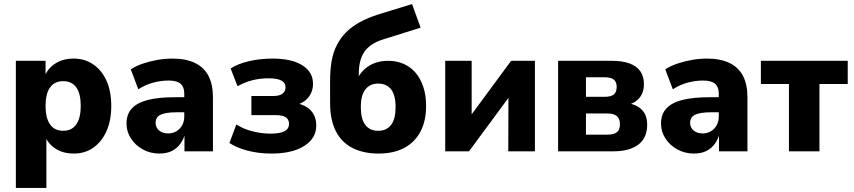

<svg xmlns="http://www.w3.org/2000/svg" viewBox="-20 -744 4198 944"><path d="M58 180V-445H204V-361H197Q210 -403 248.5 -429.5Q287 -456 342 -456Q397 -456 439 -427Q481 -398 504 -346.5Q527 -295 527 -223Q527 -151 503.5 -99Q480 -47 439 -18Q398 11 343 11Q288 11 250 -15Q212 -41 198 -84H208V180ZM291 -101Q333 -101 355 -132.5Q377 -164 377 -223Q377 -284 355 -314.5Q333 -345 291 -345Q248 -345 226 -314Q204 -283 204 -223Q204 -164 226 -132.5Q248 -101 291 -101Z M764 11Q719 11 682 -9.5Q645 -30 623.5 -63.5Q602 -97 602 -137Q602 -182 628 -210.5Q654 -239 706.5 -252.5Q759 -266 841 -266H900V-192H850Q819 -192 799 -188.5Q779 -185 767.5 -179Q756 -173 750.5 -163Q745 -153 745 -140Q745 -118 761.5 -103Q778 -88 808 -88Q829 -88 847 -98.5Q865 -109 875.5 -128Q886 -147 886 -171V-284Q886 -316 868 -332Q850 -348 809 -348Q772 -348 734 -338Q696 -328 660 -305L623 -403Q649 -420 683 -431.5Q717 -443 754.5 -449.5Q792 -456 827 -456Q894 -456 938.5 -434.5Q983 -413 1005 -371Q1027 -329 1027 -264V0H887V-92H891Q884 -61 867 -37.5Q850 -14 824.5 -1.5Q799 11 764 11Z M1314 11Q1251 11 1196.5 -3.5Q1142 -18 1108 -41L1142 -132Q1176 -110 1221 -98.5Q1266 -87 1311 -87Q1355 -87 1378 -98.5Q1401 -110 1401 -135Q1401 -157 1385 -167.5Q1369 -178 1334 -178H1216V-272H1324Q1354 -272 1369 -283.5Q1384 -295 1384 -314Q1384 -337 1363.5 -348Q1343 -359 1301 -359Q1257 -359 1219 -349Q1181 -339 1148 -320L1114 -407Q1148 -430 1203 -443Q1258 -456 1320 -456Q1414 -456 1466.5 -423Q1519 -390 1519 -332Q1519 -293 1495.5 -264.5Q1472 -236 1431 -227V-238Q1465 -232 1488 -217.5Q1511 -203 1523 -180Q1535 -157 1535 -127Q1535 -64 1476 -26.5Q1417 11 1314 11Z M1841 11Q1767 11 1713 -16.5Q1659 -44 1631 -99.5Q1603 -155 1603 -237V-349Q1603 -401 1610.5 -443.5Q1618 -486 1635.5 -521Q1653 -556 1681 -584.5Q1709 -613 1749 -635Q1789 -657 1843 -674L2006 -724L2048 -608L1863 -550Q1800 -530 1772 -490Q1744 -450 1744 -380V-330H1728Q1737 -364 1758.5 -389.5Q1780 -415 1812.5 -430Q1845 -445 1889 -445Q1931 -445 1965.5 -429.5Q2000 -414 2024 -385.5Q2048 -357 2061.5 -316Q2075 -275 2075 -224Q2075 -149 2047 -96.5Q2019 -44 1967 -16.5Q1915 11 1841 11ZM1839 -101Q1881 -101 1903 -130Q1925 -159 1925 -217Q1925 -276 1903 -304.5Q1881 -333 1839 -333Q1799 -333 1776.5 -304.5Q1754 -276 1754 -218Q1754 -159 1776 -130Q1798 -101 1839 -101Z M2169 0V-445H2299V-129H2260L2493 -445H2610V0H2479L2480 -316H2519L2286 0Z M2724 0V-445H2987Q3042 -445 3077 -431.5Q3112 -418 3129 -392.5Q3146 -367 3146 -330Q3146 -289 3123.5 -262.5Q3101 -236 3059 -225V-238Q3094 -233 3116.5 -219.5Q3139 -206 3150.5 -184Q3162 -162 3162 -131Q3162 -66 3118.5 -33Q3075 0 2995 0ZM2861 -82H2967Q2998 -82 3013 -94Q3028 -106 3028 -133Q3028 -160 3013 -173Q2998 -186 2968 -186H2861ZM2861 -268H2953Q2984 -268 2998 -279.5Q3012 -291 3012 -317Q3012 -341 2998 -352.5Q2984 -364 2953 -364H2861Z M3392 11Q3347 11 3310 -9.5Q3273 -30 3251.5 -63.5Q3230 -97 3230 -137Q3230 -182 3256 -210.5Q3282 -239 3334.5 -252.5Q3387 -266 3469 -266H3528V-192H3478Q3447 -192 3427 -188.5Q3407 -185 3395.5 -179Q3384 -173 3378.5 -163Q3373 -153 3373 -140Q3373 -118 3389.5 -103Q3406 -88 3436 -88Q3457 -88 3475 -98.5Q3493 -109 3503.5 -128Q3514 -147 3514 -171V-284Q3514 -316 3496 -332Q3478 -348 3437 -348Q3400 -348 3362 -338Q3324 -328 3288 -305L3251 -403Q3277 -420 3311 -431.5Q3345 -443 3382.5 -449.5Q3420 -456 3455 -456Q3522 -456 3566.5 -434.5Q3611 -413 3633 -371Q3655 -329 3655 -264V0H3515V-92H3519Q3512 -61 3495 -37.5Q3478 -14 3452.5 -1.5Q3427 11 3392 11Z M3859 0V-331H3721V-445H4148V-331H4009V0Z"/></svg>

Font: Nunito Sans 12pt ExtraLight
Style: Weight 830 Width 84 Optical size 12.0 YTLC 445
Weight: 830
Width: 4
Designer: Vernon Adams
Foundry: Vernon Adams
Version: Version 3.101;gftools[0.9.27]